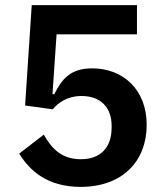

<svg xmlns="http://www.w3.org/2000/svg" viewBox="-20 -718 640 750"><path d="M515 -698H104L78 -306L186 -291C207 -316 242 -343 299 -343C372 -343 416 -299 416 -227V-219C416 -143 374 -96 296 -96C220 -96 182 -138 151 -192L55 -118C97 -50 166 12 295 12C460 12 553 -90 553 -230C553 -369 460 -451 340 -451C256 -451 222 -410 192 -350H185L201 -584H515Z"/></svg>

Font: IBM Plex Thai SemiBold
Style: Regular
Weight: 600
Designer: Mike Abbink, Paul van der Laan, Pieter van Rosmalen, Ben Mitchell, Mark Frömberg
Foundry: Bold Monday
Version: Version 1.0